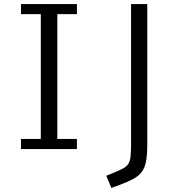

<svg xmlns="http://www.w3.org/2000/svg" viewBox="-20 -731 856 942"><path d="M83 0.5V-49.3H180.2V-661.6H83V-710.9H357.4V-661.6H261.2V-49.3H357.4V0.5ZM526.4 190.9 501.5 131.3 553.2 109.9Q576.2 100.6 590.1 91.8Q604 83 611.1 70.3Q618.2 57.6 620.6 36.4Q623 15.1 623 -19.5V-710.9H702.6V-23.9Q702.6 25.9 697 58.1Q691.4 90.3 676.8 110.8Q662.1 131.3 635 146.2Q607.9 161.1 565.4 176.8Z"/></svg>

Font: Comme Light
Style: Regular
Weight: 300
Version: Version 1.000;gftools[0.9.27]